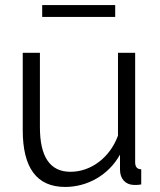

<svg xmlns="http://www.w3.org/2000/svg" viewBox="-20 -730 634 760"><path d="M238 10C326 10 410 -37 455 -118V-58C455 -22 477 1 509 2C513 2 523 3 539 0V-60C523 -60 515 -69 515 -88V-521H447V-193C415 -106 340 -50 259 -50C178 -50 138 -109 138 -227V-521H70V-215C70 -66 125 10 238 10ZM436 -663V-710H147V-663Z"/></svg>

Font: Raleway Reg
Style: Regular
Weight: 400
Designer: Matt McInerney, Pablo Impallari, Rodrigo Fuenzalida
Foundry: Matt McInerney, Pablo Impallari, Rodrigo Fuenzalida
Version: Version 3.00 July 28, 2015